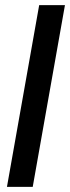

<svg xmlns="http://www.w3.org/2000/svg" viewBox="-20 -725 272 745"><path d="M7 0 132 -705H232L107 0Z"/></svg>

Font: DM Sans 36pt Medium
Style: Italic
Weight: 500
Italic angle: -10°
Designer: Colophon Foundry, Jonny Pinhorn
Foundry: Colophon Foundry
Version: Version 4.004;gftools[0.9.30]